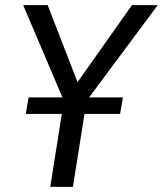

<svg xmlns="http://www.w3.org/2000/svg" viewBox="-20 -725 632 745"><path d="M175 0 233 -366 241 -303 70 -705H165L284 -398H275L492 -705H592L293 -303L321 -366L263 0ZM80 -283 91 -347H457L446 -283Z"/></svg>

Font: Nunito Sans 10pt Condensed Medium
Style: Italic
Weight: 500
Width: 3
Italic angle: -9°
Designer: Vernon Adams
Foundry: Vernon Adams
Version: Version 3.101;gftools[0.9.27]